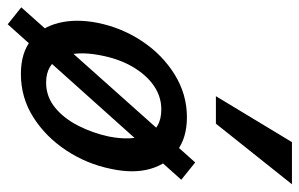

<svg xmlns="http://www.w3.org/2000/svg" viewBox="-168 -586 795 510"><g transform="rotate(90 230.0 -331.5)"><path d="M40 46 -5 10 407 -452 453 -415ZM172 11Q116 11 82 -16Q48 -43 36.5 -89Q25 -135 36 -192Q49 -257 85 -311Q121 -365 173.5 -397.5Q226 -430 287 -430Q341 -430 376 -404Q411 -378 424 -333Q437 -288 424 -228Q411 -164 375 -109.5Q339 -55 287 -22Q235 11 172 11ZM195 -56Q232 -56 261 -79.5Q290 -103 309.5 -141.5Q329 -180 338 -222Q350 -282 334 -322Q318 -362 266 -362Q232 -362 203 -342Q174 -322 152.5 -285Q131 -248 122 -198Q110 -135 128 -95.5Q146 -56 195 -56ZM231 -507 353 -709H465L304 -507Z"/></g></svg>

Font: Ysabeau Infant SemiBold
Style: Italic
Weight: 600
Italic angle: -12°
Designer: Christian Thalmann (Catharsis Fonts)
Version: Version 2.002; featfreeze: ss01,ss02,lnum